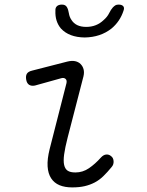

<svg xmlns="http://www.w3.org/2000/svg" viewBox="-20 -805 640 835"><path d="M132 -433Q117 -430 107 -436Q97 -442 94 -458Q91 -475 97 -484.5Q103 -494 120 -498L272 -537Q292 -542 306.5 -539Q321 -536 330.5 -526.5Q340 -517 343.5 -503.5Q347 -490 343 -473L274 -206Q263 -163 259 -134Q255 -105 259 -87.5Q263 -70 274.5 -62.5Q286 -55 308 -55Q340 -55 367 -73.5Q394 -92 419 -120Q430 -132 442 -133Q454 -134 463 -126Q473 -119 474 -104Q475 -89 465 -78Q447 -56 429.5 -39Q412 -22 392 -11.5Q372 -1 348.5 4.5Q325 10 294 10Q262 10 239 0.5Q216 -9 202.5 -29.5Q189 -50 187 -81.5Q185 -113 196 -157L269 -443Q272 -456 265 -462Q258 -468 247 -465ZM221 -758Q220 -771 227.5 -778Q235 -785 249 -785Q258 -785 263 -782Q268 -779 271 -774Q277 -764 279.5 -747.5Q282 -731 291 -718Q310 -688 355 -688Q400 -688 431 -718Q447 -732 454.5 -747.5Q462 -763 471 -773Q477 -779 482 -782Q487 -785 496 -785Q510 -785 516 -778Q522 -771 517 -758Q502 -712 465 -681Q417 -643 348 -642Q280 -643 245 -681Q219 -712 221 -758Z"/></svg>

Font: Maple Mono NL ExtraLight
Style: Italic
Weight: 275
Italic angle: -10°
Monospace: yes
Designer: subframe7536
Version: Version 7.000